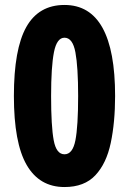

<svg xmlns="http://www.w3.org/2000/svg" viewBox="-20 -744 521 774"><path d="M444 -357Q444 -251 426.5 -168Q409 -85 364.5 -37.5Q320 10 240 10Q139 10 87.5 -79Q36 -168 36 -357Q36 -546 86 -635Q136 -724 240 -724Q444 -724 444 -357ZM186 -357Q186 -235 196.5 -178.5Q207 -122 240 -122Q273 -122 284 -178.5Q295 -235 295 -357Q295 -474 284 -533Q273 -592 240 -592Q209 -592 197.5 -533.5Q186 -475 186 -357Z"/></svg>

Font: Noto Sans Arabic ExtCond ExtBd
Style: Regular
Weight: 800
Width: 2
Designer: Monotype Design Team, Nadine Chahine, Nizar Qandah and Khaled Hosny
Foundry: Monotype Imaging Inc.
Version: Version 2.012; ttfautohint (v1.8.4.7-5d5b)